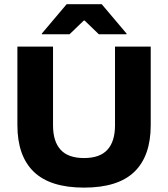

<svg xmlns="http://www.w3.org/2000/svg" viewBox="-20 -856 782 894"><path d="M371.4 17.6Q214 17.6 137.5 -56Q61 -129.6 61 -273.4V-639H226.9V-272.4Q226.9 -197.6 262.1 -158.9Q297.3 -120.1 371.4 -120.1Q445.2 -120.1 480.3 -158.9Q515.5 -197.6 515.5 -272.4V-639H681.8V-273.4Q681.8 -129.6 605.6 -56Q529.4 17.6 371.4 17.6ZM290.2 -836.3H453.8L569.2 -699.8V-696.6H440L374.3 -760.1H369.9L304 -696.6H174.8V-699.8Z"/></svg>

Font: Anek Gurmukhi Medium SemiExpanded
Style: Regular
Weight: 500
Width: 6
Version: Version 1.003